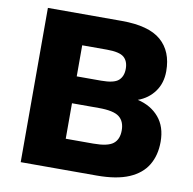

<svg xmlns="http://www.w3.org/2000/svg" viewBox="-79 -779 862 858"><g transform="rotate(10 352.5 -350.0)"><path d="M70 0V-700H405Q528 -700 584 -651.5Q640 -603 640 -513Q640 -459 612 -420.5Q584 -382 537 -365Q598 -351 634 -308.5Q670 -266 670 -198Q670 -137 643.5 -92.5Q617 -48 561 -24Q505 0 415 0ZM250 -138H375Q440 -138 465 -157.5Q490 -177 490 -218Q490 -259 464.5 -279Q439 -299 372 -299H250ZM250 -421H361Q419 -421 439.5 -439.5Q460 -458 460 -492Q460 -527 439.5 -544.5Q419 -562 362 -562H250Z"/></g></svg>

Font: Golos Text
Style: Bold
Weight: 700
Designer: A.Korolkova, Vitaly Kuzmin
Foundry: ParaType Ltd
Version: Version 2.004